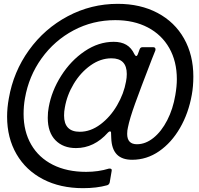

<svg xmlns="http://www.w3.org/2000/svg" viewBox="-20 -793 1040 1001"><path d="M17 -185Q17 -231 26 -280Q50 -419 131 -531.5Q212 -644 333.5 -708.5Q455 -773 594 -773Q712 -773 801.5 -725.5Q891 -678 939.5 -592Q988 -506 988 -394Q988 -343 980 -299Q963 -203 918.5 -126Q874 -49 809.5 -4.5Q745 40 669 40Q616 40 589 12Q562 -16 560 -73L559 -99V-101Q559 -108 553 -108Q549 -108 543 -102Q471 -21 376 -21Q309 -21 269 -62Q229 -103 229 -179Q229 -209 234 -234Q249 -319 299 -398Q349 -477 421.5 -526Q494 -575 573 -575Q612 -575 638.5 -559.5Q665 -544 681 -510Q686 -501 690 -501Q695 -501 698 -509L708 -536Q712 -547 723 -547H779Q786 -547 789 -542.5Q792 -538 790 -530L772 -485Q712 -330 684 -252Q656 -174 647 -129Q643 -113 643 -95Q643 -41 694 -41Q739 -41 780.5 -74.5Q822 -108 852 -166.5Q882 -225 894 -297Q902 -343 902 -380Q902 -473 862.5 -542.5Q823 -612 750.5 -650Q678 -688 581 -688Q464 -688 364 -635Q264 -582 197 -489Q130 -396 110 -280Q103 -241 103 -199Q103 -108 142.5 -39.5Q182 29 255.5 66Q329 103 429 103Q493 103 548 86H553Q565 86 562 99L552 158Q549 170 538 173Q484 188 413 188Q294 188 204.5 141.5Q115 95 66 10.5Q17 -74 17 -185ZM637 -368Q641 -388 641 -407Q641 -489 561 -489Q504 -489 452 -452Q400 -415 364.5 -356Q329 -297 318 -232Q314 -212 314 -191Q314 -106 396 -106Q452 -106 503.5 -144.5Q555 -183 590.5 -244Q626 -305 637 -368Z"/></svg>

Font: Open Sauce Two SemiBold Italic
Style: Regular
Weight: 600
Italic angle: -10°
Designer: Alfredo Marco Pradil
Foundry: Creative Sauce Fz LLC
Version: Version 1.477